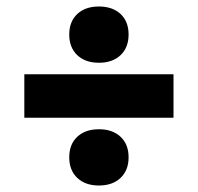

<svg xmlns="http://www.w3.org/2000/svg" viewBox="-20 -557 610 592"><path d="M285 -537Q327 -537 351.8 -513.8Q376.5 -490.5 376.5 -450.5Q376.5 -410.5 351.8 -387Q327 -363.5 285 -363.5Q243 -363.5 218.2 -387Q193.5 -410.5 193.5 -450.5Q193.5 -490.5 218.2 -513.8Q243 -537 285 -537ZM55 -328H515V-194H55ZM285 -158.5Q327 -158.5 351.8 -135.2Q376.5 -112 376.5 -72Q376.5 -32 351.8 -8.5Q327 15 285 15Q243 15 218.2 -8.5Q193.5 -32 193.5 -72Q193.5 -112 218.2 -135.2Q243 -158.5 285 -158.5Z"/></svg>

Font: Newsreader Caption ExtraBold
Style: Regular
Weight: 800
Designer: Hugues Gentile
Foundry: Production Type
Version: Version 1.001